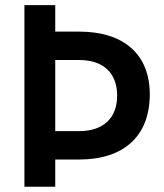

<svg xmlns="http://www.w3.org/2000/svg" viewBox="-20 -713 626 733"><path d="M73.2 0H190.9V-104H282.2C453.6 -104 551.8 -194.3 551.8 -353C551.8 -504.9 453.6 -592.3 282.2 -592.3H190.9V-693.4H73.2ZM190.9 -212.4V-483.9H282.2C374.5 -483.9 427.2 -434.6 427.2 -347.7C427.2 -262.2 374.5 -212.4 282.2 -212.4Z"/></svg>

Font: Cascadia Mono SemiBold
Style: Regular
Weight: 600
Monospace: yes
Designer: Aaron Bell
Foundry: Saja Typeworks
Version: Version 2404.023